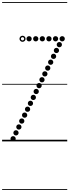

<svg xmlns="http://www.w3.org/2000/svg" viewBox="-25 -1349 662 1832"><path d="M100 0Q89.5 0 82.2 -7.2Q75 -14.5 75 -25Q75 -35.5 82.2 -42.8Q89.5 -50 100 -50Q110.5 -50 117.8 -42.8Q125 -35.5 125 -25Q125 -14.5 117.8 -7.2Q110.5 0 100 0ZM127.5 -56.5Q117 -56.5 109.8 -63.8Q102.5 -71 102.5 -81.5Q102.5 -92 109.8 -99.2Q117 -106.5 127.5 -106.5Q138 -106.5 145.2 -99.2Q152.5 -92 152.5 -81.5Q152.5 -71 145.2 -63.8Q138 -56.5 127.5 -56.5ZM155 -112.5Q144.5 -112.5 137.2 -119.8Q130 -127 130 -137.5Q130 -148 137.2 -155.2Q144.5 -162.5 155 -162.5Q165.5 -162.5 172.8 -155.2Q180 -148 180 -137.5Q180 -127 172.8 -119.8Q165.5 -112.5 155 -112.5ZM182.5 -169Q172 -169 164.8 -176.2Q157.5 -183.5 157.5 -194Q157.5 -204.5 164.8 -211.8Q172 -219 182.5 -219Q193 -219 200.2 -211.8Q207.5 -204.5 207.5 -194Q207.5 -183.5 200.2 -176.2Q193 -169 182.5 -169ZM210 -225.5Q199.5 -225.5 192.2 -232.8Q185 -240 185 -250.5Q185 -261 192.2 -268.2Q199.5 -275.5 210 -275.5Q220.5 -275.5 227.8 -268.2Q235 -261 235 -250.5Q235 -240 227.8 -232.8Q220.5 -225.5 210 -225.5ZM238 -282Q227.5 -282 220.2 -289.2Q213 -296.5 213 -307Q213 -317.5 220.2 -324.8Q227.5 -332 238 -332Q248.5 -332 255.8 -324.8Q263 -317.5 263 -307Q263 -296.5 255.8 -289.2Q248.5 -282 238 -282ZM265.5 -338Q255 -338 247.8 -345.2Q240.5 -352.5 240.5 -363Q240.5 -373.5 247.8 -380.8Q255 -388 265.5 -388Q276 -388 283.2 -380.8Q290.5 -373.5 290.5 -363Q290.5 -352.5 283.2 -345.2Q276 -338 265.5 -338ZM293 -394.5Q282.5 -394.5 275.2 -401.8Q268 -409 268 -419.5Q268 -430 275.2 -437.2Q282.5 -444.5 293 -444.5Q303.5 -444.5 310.8 -437.2Q318 -430 318 -419.5Q318 -409 310.8 -401.8Q303.5 -394.5 293 -394.5ZM320.5 -451Q310 -451 302.8 -458.2Q295.5 -465.5 295.5 -476Q295.5 -486.5 302.8 -493.8Q310 -501 320.5 -501Q331 -501 338.2 -493.8Q345.5 -486.5 345.5 -476Q345.5 -465.5 338.2 -458.2Q331 -451 320.5 -451ZM348 -507Q337.5 -507 330.2 -514.2Q323 -521.5 323 -532Q323 -542.5 330.2 -549.8Q337.5 -557 348 -557Q358.5 -557 365.8 -549.8Q373 -542.5 373 -532Q373 -521.5 365.8 -514.2Q358.5 -507 348 -507ZM375.5 -563Q365 -563 357.8 -570.2Q350.5 -577.5 350.5 -588Q350.5 -598.5 357.8 -605.8Q365 -613 375.5 -613Q386 -613 393.2 -605.8Q400.5 -598.5 400.5 -588Q400.5 -577.5 393.2 -570.2Q386 -563 375.5 -563ZM403 -619Q392.5 -619 385.2 -626.2Q378 -633.5 378 -644Q378 -654.5 385.2 -661.8Q392.5 -669 403 -669Q413.5 -669 420.8 -661.8Q428 -654.5 428 -644Q428 -633.5 420.8 -626.2Q413.5 -619 403 -619ZM430.5 -674.5Q420 -674.5 412.8 -681.8Q405.5 -689 405.5 -699.5Q405.5 -710 412.8 -717.2Q420 -724.5 430.5 -724.5Q441 -724.5 448.2 -717.2Q455.5 -710 455.5 -699.5Q455.5 -689 448.2 -681.8Q441 -674.5 430.5 -674.5ZM458.5 -730.5Q448 -730.5 440.8 -737.8Q433.5 -745 433.5 -755.5Q433.5 -766 440.8 -773.2Q448 -780.5 458.5 -780.5Q469 -780.5 476.2 -773.2Q483.5 -766 483.5 -755.5Q483.5 -745 476.2 -737.8Q469 -730.5 458.5 -730.5ZM486 -786.5Q475.5 -786.5 468.2 -793.8Q461 -801 461 -811.5Q461 -822 468.2 -829.2Q475.5 -836.5 486 -836.5Q496.5 -836.5 503.8 -829.2Q511 -822 511 -811.5Q511 -801 503.8 -793.8Q496.5 -786.5 486 -786.5ZM513.5 -842.5Q503 -842.5 495.8 -849.8Q488.5 -857 488.5 -867.5Q488.5 -878 495.8 -885.2Q503 -892.5 513.5 -892.5Q524 -892.5 531.2 -885.2Q538.5 -878 538.5 -867.5Q538.5 -857 531.2 -849.8Q524 -842.5 513.5 -842.5ZM541 -898Q530.5 -898 523.2 -905.2Q516 -912.5 516 -923Q516 -933.5 523.2 -940.8Q530.5 -948 541 -948Q551.5 -948 558.8 -940.8Q566 -933.5 566 -923Q566 -912.5 558.8 -905.2Q551.5 -898 541 -898ZM252.5 -954Q242 -954 234.8 -961.2Q227.5 -968.5 227.5 -979Q227.5 -989.5 234.8 -996.8Q242 -1004 252.5 -1004Q263 -1004 270.2 -996.8Q277.5 -989.5 277.5 -979Q277.5 -968.5 270.2 -961.2Q263 -954 252.5 -954ZM316 -954Q305.5 -954 298.2 -961.2Q291 -968.5 291 -979Q291 -989.5 298.2 -996.8Q305.5 -1004 316 -1004Q326.5 -1004 333.8 -996.8Q341 -989.5 341 -979Q341 -968.5 333.8 -961.2Q326.5 -954 316 -954ZM379 -954Q368.5 -954 361.2 -961.2Q354 -968.5 354 -979Q354 -989.5 361.2 -996.8Q368.5 -1004 379 -1004Q389.5 -1004 396.8 -996.8Q404 -989.5 404 -979Q404 -968.5 396.8 -961.2Q389.5 -954 379 -954ZM442 -954Q431.5 -954 424.2 -961.2Q417 -968.5 417 -979Q417 -989.5 424.2 -996.8Q431.5 -1004 442 -1004Q452.5 -1004 459.8 -996.8Q467 -989.5 467 -979Q467 -968.5 459.8 -961.2Q452.5 -954 442 -954ZM505 -954Q494.5 -954 487.2 -961.2Q480 -968.5 480 -979Q480 -989.5 487.2 -996.8Q494.5 -1004 505 -1004Q515.5 -1004 522.8 -996.8Q530 -989.5 530 -979Q530 -968.5 522.8 -961.2Q515.5 -954 505 -954ZM568.5 -954Q558 -954 550.8 -961.2Q543.5 -968.5 543.5 -979Q543.5 -989.5 550.8 -996.8Q558 -1004 568.5 -1004Q579 -1004 586.2 -996.8Q593.5 -989.5 593.5 -979Q593.5 -968.5 586.2 -961.2Q579 -954 568.5 -954ZM190 -950Q178 -950 169.5 -958.5Q161 -967 161 -979Q161 -991 169.5 -999.5Q178 -1008 190 -1008Q202 -1008 210.5 -999.5Q219 -991 219 -979Q219 -967 210.5 -958.5Q202 -950 190 -950ZM190 -963.5Q196.5 -963.5 201 -968.2Q205.5 -973 205.5 -979.5Q205.5 -985.5 201 -990Q196.5 -994.5 190 -994.5Q183.5 -994.5 179 -990Q174.5 -985.5 174.5 -979.5Q174.5 -973 179 -968.2Q183.5 -963.5 190 -963.5ZM-5 455H616.5V463H-5ZM-5 -16H616.5V0H-5ZM-5 -549H616.5V-541H-5ZM-5 -1329H616.5V-1321H-5Z"/></svg>

Font: Edu SA Dotted Guide
Style: Regular
Weight: 400
Designer: Tina and Corey Anderson, Eben Sorkin, Mirko Velimirovic
Foundry: Google for Education
Version: Version 2.000